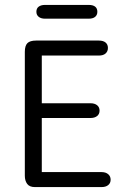

<svg xmlns="http://www.w3.org/2000/svg" viewBox="-20 -761 496 781"><path d="M150 -535H382Q400 -535 409.5 -543.5Q419 -552 419 -566Q419 -580 409.5 -588Q400 -596 382 -596H127Q102 -596 91.5 -585.5Q81 -575 81 -550V-46Q81 -26 90.5 -13Q100 0 122 0H393Q410 0 420 -8Q430 -16 430 -30Q430 -44 420 -52.5Q410 -61 393 -61H150V-281H348Q365 -281 375 -289Q385 -297 385 -311Q385 -325 375 -333Q365 -341 348 -341H150ZM163 -741Q147 -741 137.5 -734Q128 -727 128 -713Q128 -700 137.5 -692.5Q147 -685 163 -685H341Q358 -685 367 -692.5Q376 -700 376 -713Q376 -727 367 -734Q358 -741 341 -741Z"/></svg>

Font: Beiruti
Style: Regular
Weight: 400
Designer: Arlette Boutros
Foundry: Boutros
Version: Version 1.41